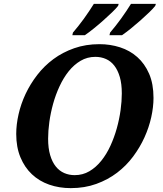

<svg xmlns="http://www.w3.org/2000/svg" viewBox="-20 -951 832 982"><path d="M63 -266.1Q63 -314 75 -366.7Q86.9 -419.4 110.8 -470.5Q134.8 -521.5 170.4 -567.6Q206.1 -613.8 253.2 -648.7Q300.3 -683.6 359.4 -704.3Q418.5 -725.1 488.8 -725.1Q543.9 -725.1 594 -709Q644 -692.9 682.1 -659.2Q720.2 -625.5 742.7 -573.7Q765.1 -522 765.1 -450.2Q765.1 -404.3 753.7 -352.1Q742.2 -299.8 719 -248.5Q695.8 -197.3 660.9 -150.4Q626 -103.5 578.9 -67.6Q531.7 -31.7 472.4 -10.3Q413.1 11.2 341.8 11.2Q282.7 11.2 231.7 -6.6Q180.7 -24.4 143.3 -59.6Q106 -94.7 84.5 -146.5Q63 -198.2 63 -266.1ZM226.1 -242.2Q226.1 -192.9 236.6 -157.5Q247.1 -122.1 265.4 -99.4Q283.7 -76.7 308.6 -65.9Q333.5 -55.2 361.8 -55.2Q403.3 -55.2 437.3 -75.2Q471.2 -95.2 498 -128.7Q524.9 -162.1 544.7 -205.3Q564.5 -248.5 577.4 -294.9Q590.3 -341.3 596.7 -387.5Q603 -433.6 603 -473.1Q603 -522 592.8 -557.1Q582.5 -592.3 564.7 -615.2Q546.9 -638.2 522 -649.2Q497.1 -660.2 467.8 -660.2Q426.3 -660.2 392.3 -640.1Q358.4 -620.1 331.5 -586.7Q304.7 -553.2 284.7 -510Q264.6 -466.8 251.7 -420.2Q238.8 -373.5 232.4 -327.4Q226.1 -281.2 226.1 -242.2ZM540 -771 543 -784.2Q556.6 -800.3 571 -818.4Q585.4 -836.4 599.1 -855.5Q612.8 -874.5 625.7 -893.8Q638.7 -913.1 649.9 -931.2H777.3L773.9 -920.9Q763.7 -907.7 743.2 -887.9Q722.7 -868.2 698.5 -846.7Q674.3 -825.2 649.2 -804.9Q624 -784.7 604 -771ZM350.1 -771 353 -784.2Q366.7 -800.3 381.1 -818.4Q395.5 -836.4 409.2 -855.5Q422.9 -874.5 435.8 -893.8Q448.7 -913.1 460 -931.2H586.9L584 -920.9Q573.7 -907.7 553.2 -887.9Q532.7 -868.2 508.5 -846.7Q484.4 -825.2 459.2 -804.9Q434.1 -784.7 414.1 -771Z"/></svg>

Font: Droid Serif
Style: Bold Italic
Weight: 700
Italic angle: -12°
Designer: Monotype Design team
Foundry: Monotype Imaging Inc.
Version: Version 1.03